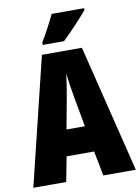

<svg xmlns="http://www.w3.org/2000/svg" viewBox="-99 -993 773 1059"><g transform="rotate(-10 287.0 -463.5)"><path d="M448 -917V-927H266C245 -883 220 -834 188 -781V-767H307C357 -814 420 -883 448 -917ZM392 0H574L398 -714H174L0 0H184L211 -139H365ZM310 -445 339 -285H236L266 -447C276 -500 284 -551 288 -589C293 -549 300 -498 310 -445Z"/></g></svg>

Font: Noto Sans Thai ExtCond Blk
Style: Regular
Weight: 900
Width: 2
Designer: Monotype Design Team
Foundry: Monotype Imaging Inc.
Version: Version 2.002